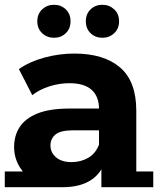

<svg xmlns="http://www.w3.org/2000/svg" viewBox="-22 -770 661 803"><path d="M402 0V-105L392 -128V-316Q392 -366 361.5 -394Q331 -422 268 -422Q225 -422 183.5 -408.5Q142 -395 113 -372L57 -481Q101 -512 163 -529Q225 -546 289 -546Q412 -546 480 -488Q548 -430 548 -307V0ZM238 13Q175 13 130 -9.5Q85 -32 61 -70.5Q37 -109 37 -155Q37 -203 60.5 -239Q84 -275 135 -295.5Q186 -316 268 -316H411V-225H285Q230 -225 209.5 -207Q189 -189 189 -162Q189 -132 212.5 -112Q236 -92 277 -92Q316 -92 347 -110Q378 -128 392 -165L416 -93Q399 -41 354 -14Q309 13 238 13ZM-2 -53H236V13H-2ZM402 -53H619V13H402ZM406 -612Q377 -612 357 -631Q337 -650 337 -681Q337 -712 357 -731Q377 -750 406 -750Q435 -750 455.5 -731Q476 -712 476 -681Q476 -650 455.5 -631Q435 -612 406 -612ZM204 -612Q175 -612 154.5 -631Q134 -650 134 -681Q134 -712 154.5 -731Q175 -750 204 -750Q233 -750 253 -731Q273 -712 273 -681Q273 -650 253 -631Q233 -612 204 -612Z"/></svg>

Font: Montserrat Underline Thin
Style: Bold
Weight: 700
Version: Version 9.000